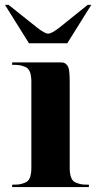

<svg xmlns="http://www.w3.org/2000/svg" viewBox="-30 -762 401 782"><path d="M166 -625Q180.7 -625 212.9 -650.4L327.1 -742.2H341.8L244.1 -585.9H87.9L-9.8 -742.2H4.9L120.1 -650.4Q152.3 -625 166 -625ZM19.5 -507.8H214.8Q225.6 -507.8 230.5 -506.3Q235.4 -504.9 242.2 -498Q249 -491.2 251.5 -474.6Q253.9 -458 253.9 -429.7V-78.1Q253.9 -53.7 259.8 -38.6Q265.6 -23.4 279.3 -18.1Q293 -12.7 302.7 -11.2Q312.5 -9.8 332 -9.8V0H19.5V-9.8Q39.1 -9.8 48.8 -11.2Q58.6 -12.7 72.3 -18.1Q85.9 -23.4 91.8 -38.6Q97.7 -53.7 97.7 -78.1V-429.7Q97.7 -454.1 91.8 -469.2Q85.9 -484.4 72.3 -489.7Q58.6 -495.1 48.8 -496.6Q39.1 -498 19.5 -498Z"/></svg>

Font: spinwerad
Style: Bold
Weight: 700
Width: 7
Version: Version 0.3